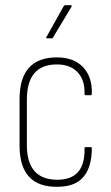

<svg xmlns="http://www.w3.org/2000/svg" viewBox="-20 -708 425 736"><path d="M200 8Q55 10 55 -150V-328Q55 -488 198 -488Q263 -488 298.5 -450.5Q334 -413 332 -349Q332 -343 328 -343H308Q304 -343 304 -348Q306 -400 278 -430.5Q250 -461 198 -461Q83 -461 83 -326V-152Q83 -19 200 -19Q307 -19 304 -139Q304 -144 308 -144H327Q332 -144 332 -140Q332 -68 300 -30Q268 8 200 8ZM160 -561Q155 -561 158 -566L224 -684Q226 -688 229 -688H251Q257 -688 254 -682L183 -564Q182 -561 178 -561Z"/></svg>

Font: Sofia Sans Cond ExtraLight
Style: Regular
Weight: 200
Width: 3
Designer: Botio Nikoltchev, Ani Petrova
Foundry: lettersoup
Version: Version 4.100; ttfautohint (v1.8.3)